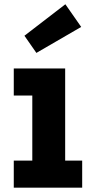

<svg xmlns="http://www.w3.org/2000/svg" viewBox="-20 -868 422 888"><path d="M281.4 -125.2H360.1V0H43.7V-125.2H129.4V-426H43.7V-551.2H281.4ZM282.3 -848.3 355.5 -743.5 148.3 -623.3 93 -702.7Z"/></svg>

Font: Hepta Slab ExtraLight
Style: Regular
Weight: 200
Designer: Michael LaGattuta
Foundry: Michael LaGattuta
Version: Version 1.100